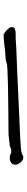

<svg xmlns="http://www.w3.org/2000/svg" viewBox="427 -851 146 1040"><g transform="rotate(90 500.0 -331.0)"><path d="M163 -278V-280Q159 -281 153.5 -286Q148 -291 143 -295Q137 -301 132 -307Q127 -313 127 -319Q126 -333 133.5 -337Q141 -341 151 -342L165 -343H193L207 -344Q228 -346 273 -347.5Q318 -349 375 -351.5Q432 -354 495 -357Q558 -360 615 -362.5Q672 -365 717.5 -367Q763 -369 783 -371Q798 -372 809 -376Q811 -376 812 -376.5Q813 -377 814 -377Q818 -381 821 -381Q826 -384 833 -384Q839 -385 846 -381Q853 -377 859 -370Q865 -363 868.5 -356Q872 -349 872 -343Q873 -326 861.5 -318.5Q850 -311 838 -311Q827 -310 815 -315Q812 -317 809 -317.5Q806 -318 805 -319Q802 -318 799 -318.5Q796 -319 794 -319Q791 -319 788.5 -318Q786 -317 782 -316Q781 -315 779.5 -315Q778 -315 776 -313Q774 -313 772.5 -312.5Q771 -312 770 -311Q758 -309 747 -308.5Q736 -308 724 -306Q719 -304 689 -304Q659 -304 617 -303.5Q575 -303 526 -302.5Q477 -302 435 -301Q393 -300 363 -298.5Q333 -297 327 -296Q323 -294 319 -292.5Q315 -291 311 -291Q299 -288 285.5 -287.5Q272 -287 260 -286Q238 -284 213 -280.5Q188 -277 166 -278Z"/></g></svg>

Font: ToneOZ-Pinyin-Tsuipita-TC
Style: Regular
Weight: 400
Designer: ÂÆ£ÂøóÂáåJeffrey Xuan(jeffreyx@gmail.com, ToneOZ.com) ÈòøÂù§(cjkFonts)
Foundry: ToneOZ
Version: Version 0.24071